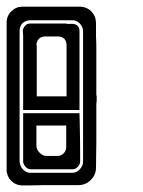

<svg xmlns="http://www.w3.org/2000/svg" viewBox="-20 -859 431 579"><path d="M48.8 -766.6Q49.8 -775.4 55.7 -781.2Q61.5 -788.1 71.3 -788.1Q71.3 -788.1 77.1 -788.1Q82 -788.1 87.9 -788.1Q87.9 -788.1 119.1 -788.1Q150.4 -788.1 180.7 -788.1Q180.7 -788.1 180.7 -790Q180.7 -791 180.7 -793Q180.7 -793 180.7 -791Q180.7 -789.1 180.7 -787.1Q180.7 -787.1 183.6 -787.1Q185.5 -787.1 198.2 -787.1Q207 -787.1 213.9 -781.2Q219.7 -775.4 219.7 -765.6Q219.7 -765.6 219.7 -759.8Q219.7 -753.9 219.7 -748Q219.7 -748 219.7 -711.9Q219.7 -676.8 219.7 -631.8Q219.7 -607.4 219.7 -583Q219.7 -558.6 219.7 -539.1Q219.7 -535.2 219.7 -532.2Q219.7 -529.3 219.7 -527.3Q219.7 -527.3 194.3 -527.3Q193.4 -527.3 192.4 -527.3Q165 -527.3 129.9 -527.3Q111.3 -527.3 92.8 -527.3Q74.2 -527.3 58.6 -527.3Q56.6 -527.3 53.7 -527.3Q51.8 -527.3 49.8 -527.3Q49.8 -527.3 49.8 -562.5Q49.8 -598.6 49.8 -644.5Q49.8 -668 49.8 -692.4Q49.8 -716.8 49.8 -737.3Q49.8 -740.2 49.8 -743.2Q49.8 -746.1 49.8 -749Q49.8 -749 49.8 -751Q49.8 -753.9 48.8 -766.6ZM90.8 -723.6Q90.8 -723.6 90.8 -699.2Q90.8 -673.8 90.8 -641.6Q90.8 -624 90.8 -607.4Q90.8 -589.8 90.8 -576.2Q90.8 -574.2 90.8 -572.3Q90.8 -570.3 90.8 -568.4Q90.8 -568.4 104.5 -568.4Q111.3 -568.4 121.1 -568.4Q151.4 -568.4 180.7 -568.4Q180.7 -568.4 180.7 -574.2Q180.7 -581.1 180.7 -621.1Q180.7 -638.7 180.7 -664.1Q180.7 -688.5 180.7 -723.6Q180.7 -734.4 173.8 -742.2Q166 -749 156.2 -749Q156.2 -749 150.4 -749Q145.5 -749 115.2 -749Q104.5 -749 97.7 -742.2Q90.8 -735.4 89.8 -725.6Q89.8 -725.6 89.8 -724.6Q89.8 -724.6 89.8 -723.6Q89.8 -723.6 90.8 -723.6Q90.8 -723.6 90.8 -723.6ZM271.5 -559.6Q271.5 -559.6 271.5 -557.6Q271.5 -555.7 271.5 -553.7Q271.5 -553.7 270.5 -545.9Q270.5 -537.1 270.5 -485.4Q270.5 -462.9 270.5 -431.6Q270.5 -399.4 269.5 -353.5Q269.5 -332 253.9 -316.4Q238.3 -300.8 216.8 -300.8Q216.8 -300.8 210 -300.8Q202.1 -300.8 159.2 -300.8Q140.6 -300.8 113.3 -300.8Q85.9 -299.8 47.9 -299.8Q30.3 -299.8 17.6 -310.5Q3.9 -321.3 1 -337.9Q0 -339.8 0 -342.8Q0 -344.7 0 -346.7Q0 -346.7 0 -352.5Q0 -356.4 0 -361.3Q0 -376 0 -389.6Q0 -389.6 0 -404.3Q0 -418.9 0 -448.2Q0 -505.9 0 -580.1Q0 -620.1 0 -659.2Q0 -698.2 0 -731.4Q0 -736.3 0 -741.2Q0 -745.1 0 -750Q0 -750 0 -754.9Q0 -759.8 0 -791Q0 -811.5 14.6 -825.2Q28.3 -838.9 47.9 -838.9Q47.9 -838.9 61.5 -838.9Q76.2 -838.9 89.8 -838.9Q89.8 -838.9 95.7 -838.9Q101.6 -838.9 134.8 -838.9Q148.4 -838.9 169.9 -838.9Q190.4 -838.9 219.7 -838.9Q241.2 -838.9 255.9 -824.2Q269.5 -809.6 269.5 -789.1Q269.5 -789.1 269.5 -784.2Q269.5 -779.3 269.5 -752Q269.5 -752 269.5 -752Q269.5 -751 269.5 -751Q269.5 -751 270.5 -721.7Q270.5 -692.4 270.5 -655.3Q270.5 -634.8 270.5 -615.2Q270.5 -594.7 270.5 -578.1Q270.5 -576.2 270.5 -573.2Q270.5 -571.3 271.5 -569.3Q271.5 -569.3 271.5 -566.4Q271.5 -563.5 271.5 -559.6ZM230.5 -388.7Q230.5 -388.7 230.5 -447.3Q230.5 -504.9 230.5 -578.1Q230.5 -618.2 230.5 -657.2Q230.5 -696.3 230.5 -729.5Q230.5 -734.4 230.5 -739.3Q230.5 -743.2 230.5 -748Q230.5 -748 230.5 -750Q230.5 -752.9 230.5 -766.6Q229.5 -779.3 219.7 -789.1Q210.9 -797.9 198.2 -797.9Q198.2 -797.9 192.4 -797.9Q186.5 -797.9 180.7 -797.9Q180.7 -797.9 150.4 -797.9Q119.1 -797.9 87.9 -797.9Q87.9 -797.9 87.9 -795.9Q87.9 -794.9 87.9 -793Q87.9 -793 87.9 -794.9Q87.9 -795.9 87.9 -797.9Q87.9 -797.9 85.9 -797.9Q84 -797.9 71.3 -797.9Q57.6 -797.9 47.9 -789.1Q39.1 -779.3 39.1 -766.6Q39.1 -766.6 39.1 -764.6Q39.1 -762.7 39.1 -760.7Q39.1 -753.9 39.1 -748Q39.1 -748 39.1 -690.4Q39.1 -675.8 39.1 -660.2Q39.1 -613.3 39.1 -558.6Q39.1 -519.5 39.1 -479.5Q39.1 -440.4 39.1 -408.2Q39.1 -403.3 39.1 -398.4Q39.1 -393.6 39.1 -388.7Q39.1 -388.7 39.1 -386.7Q39.1 -384.8 39.1 -372.1Q40 -358.4 48.8 -348.6Q58.6 -337.9 71.3 -337.9Q71.3 -337.9 86.9 -337.9Q94.7 -337.9 107.4 -337.9Q142.6 -337.9 178.7 -337.9Q178.7 -337.9 178.7 -339.8Q178.7 -341.8 178.7 -342.8Q178.7 -342.8 178.7 -341.8Q178.7 -339.8 178.7 -337.9Q178.7 -337.9 181.6 -337.9Q183.6 -337.9 198.2 -337.9Q210.9 -337.9 220.7 -348.6Q230.5 -358.4 230.5 -372.1Q230.5 -372.1 230.5 -377.9Q230.5 -383.8 230.5 -388.7ZM221.7 -389.6Q221.7 -389.6 223.6 -389.6Q225.6 -389.6 226.6 -389.6Q226.6 -389.6 225.6 -389.6Q223.6 -389.6 221.7 -389.6Q221.7 -389.6 221.7 -387.7Q221.7 -385.7 221.7 -373Q221.7 -363.3 214.8 -356.4Q208 -348.6 200.2 -348.6Q200.2 -348.6 197.3 -348.6Q195.3 -348.6 193.4 -348.6Q187.5 -348.6 180.7 -348.6Q180.7 -348.6 151.4 -348.6Q121.1 -348.6 90.8 -348.6Q90.8 -348.6 88.9 -348.6Q85.9 -348.6 72.3 -348.6Q63.5 -348.6 56.6 -356.4Q49.8 -364.3 49.8 -373Q49.8 -373 49.8 -378.9Q49.8 -384.8 49.8 -389.6Q49.8 -389.6 47.9 -389.6Q46.9 -389.6 44.9 -389.6Q44.9 -389.6 46.9 -389.6Q47.9 -389.6 49.8 -389.6Q49.8 -389.6 49.8 -432.6Q49.8 -475.6 49.8 -517.6Q49.8 -517.6 78.1 -517.6Q105.5 -517.6 139.6 -517.6Q159.2 -517.6 177.7 -517.6Q196.3 -517.6 210.9 -517.6Q213.9 -517.6 215.8 -517.6Q217.8 -517.6 219.7 -517.6Q219.7 -517.6 220.7 -475.6Q221.7 -432.6 221.7 -389.6ZM179.7 -480.5Q179.7 -480.5 150.4 -480.5Q120.1 -480.5 89.8 -480.5Q89.8 -480.5 89.8 -476.6Q89.8 -474.6 89.8 -472.7Q89.8 -464.8 89.8 -419.9Q89.8 -407.2 99.6 -398.4Q108.4 -388.7 121.1 -388.7Q121.1 -388.7 123 -388.7Q124 -388.7 125 -388.7Q128.9 -388.7 153.3 -388.7Q164.1 -388.7 171.9 -396.5Q179.7 -404.3 179.7 -416Q179.7 -416 179.7 -437.5Q179.7 -459 179.7 -480.5Z"/></svg>

Font: Reach
Style: Inline
Weight: 400
Designer: Billy Harris
Version: Version 1.0